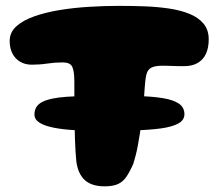

<svg xmlns="http://www.w3.org/2000/svg" viewBox="-20 -624 768 671"><path d="M326 -166.9Q280.6 -166.9 239.8 -169.2Q198.9 -171.5 167.6 -177.8Q136.2 -184 118.3 -195.1Q100.4 -206.2 100.4 -224.1Q100.4 -254 128.1 -267.9Q155.9 -281.9 212.1 -285.7Q268.4 -289.5 352.8 -289.5Q413.8 -289.5 463.8 -288.2Q513.9 -286.9 549.8 -280.9Q585.8 -275 605.1 -261.9Q624.5 -248.8 624.5 -224.8Q624.5 -204.1 602.9 -192.3Q581.2 -180.5 541.6 -175.1Q501.9 -169.8 447.1 -168.3Q392.4 -166.9 326 -166.9ZM345.8 27.2Q300.1 27.2 276.2 5.2Q252.4 -16.9 246.8 -59.8Q245.2 -74.1 244 -93.9Q242.8 -113.8 242 -137.2Q241.2 -160.6 240.8 -186.2Q240.4 -211.9 240.2 -238.2Q240 -264.6 239.9 -290.1Q239.8 -315.5 239.8 -338.6Q239.8 -375.5 232.5 -390.7Q225.2 -405.9 198.8 -405.9Q171.9 -405.9 145.3 -401.9Q118.8 -397.9 90.9 -397.9Q68.6 -397.9 51.1 -407.8Q33.5 -417.8 23.6 -436.6Q13.8 -455.5 13.8 -481.1Q13.8 -510.6 36.9 -531.8Q60.1 -552.9 99.6 -566.8Q139 -580.8 188.6 -588.9Q238.1 -597 291.6 -600.2Q345.1 -603.5 395.1 -603.5Q440.2 -603.5 485.3 -601.9Q530.4 -600.2 570.8 -594.2Q611.1 -588.2 642.2 -575.6Q673.2 -563 691.3 -541.4Q709.4 -519.8 709.4 -486.4Q709.4 -456.6 699.6 -435.7Q689.8 -414.8 670.6 -403.8Q651.5 -392.8 623.2 -392.8Q595 -392.8 581.7 -393.6Q568.4 -394.4 548.8 -394.4Q521.9 -394.4 508.9 -387.6Q496 -380.9 491.8 -364Q487.5 -347.1 485.6 -316Q484.5 -297.6 483 -277.8Q481.5 -257.9 479.4 -237.1Q477.2 -216.2 474.4 -195.4Q471.6 -174.5 468.4 -154.4Q465.2 -134.4 461.8 -115.9Q458.4 -97.4 454.2 -81.1Q450.1 -64.9 446 -51.9Q433.6 -23.6 421.6 -6.1Q409.6 11.4 392.1 19.3Q374.6 27.2 345.8 27.2Z"/></svg>

Font: Gluten Thin
Style: Regular
Weight: 100
Designer: Tyler Finck
Foundry: Etcetera Type Company
Version: Version 1.300